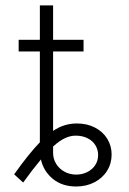

<svg xmlns="http://www.w3.org/2000/svg" viewBox="-20 -677 474 708"><path d="M175.8 -657.2V-530.3H288.1V-487.3H175.8V-194.3Q196.8 -208.5 218.3 -215.1Q239.7 -221.7 263.7 -221.7Q301.3 -221.7 330.3 -206.5Q359.4 -191.4 375.5 -165.3Q391.6 -139.2 391.6 -107.4Q391.6 -74.2 375 -47.4Q358.4 -20.5 328.4 -4.9Q298.3 10.7 260.7 10.7Q209.5 10.7 175 -17.3Q140.6 -45.4 130.9 -88.9Q101.6 -54.2 65.4 -3.9L32.2 -34.2Q86.4 -110.4 127 -152.3V-487.3H48.8V-530.3H127V-657.2ZM260.7 -33.2Q283.2 -33.2 301.8 -42.5Q320.3 -51.8 331.1 -68.1Q341.8 -84.5 341.8 -105.5Q341.8 -125 331.8 -141.4Q321.8 -157.7 303 -167.2Q284.2 -176.8 258.8 -176.8Q239.3 -176.8 219 -167.2Q198.7 -157.7 175.8 -136.7V-113.3Q175.8 -91.3 187 -73Q198.2 -54.7 217.8 -43.9Q237.3 -33.2 260.7 -33.2Z"/></svg>

Font: Pretendard GOV ExtraLight
Style: Regular
Weight: 200
Designer: Base glyphs from Inter by Rasmus Andersson; Hangeul glyphs from Noto Sans CJK(Source Han Sans) by Jang Soo-young and Kan
Foundry: Kil Hyung-jin
Version: Version 1.309